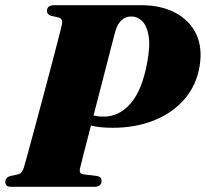

<svg xmlns="http://www.w3.org/2000/svg" viewBox="-30 -720 793 740"><path d="M739.5 -466Q727.5 -391.5 681.2 -338Q635 -284.5 563.5 -256Q492 -227.5 404.5 -227.5Q377.5 -227.5 357.2 -229.8Q337 -232 320.5 -236Q305.5 -178.5 294.2 -134.5Q283 -90.5 279.5 -75.5Q272.5 -51.5 289 -48.5L345 -41.5Q361.5 -38 361.5 -23Q361.5 0 333 0H14.5Q0 0 -4.8 -5.5Q-9.5 -11 -9.5 -19Q-9.5 -35.5 9 -41.5L39.5 -48Q49 -50.5 54 -57.5Q59 -64.5 62.5 -76Q66 -87.5 75.2 -121.2Q84.5 -155 97.5 -203.2Q110.5 -251.5 125.2 -306.2Q140 -361 154.2 -415Q168.5 -469 180.5 -515Q192.5 -561 200.2 -591Q208 -621 209 -627.5Q213 -648.5 194 -653L165.5 -659.5Q151 -665 151 -677.5Q151 -700 179 -700H513.5Q590.5 -700 645.5 -671Q700.5 -642 725.8 -589.5Q751 -537 739.5 -466ZM415 -601Q413 -594.5 405 -563.5Q397 -532.5 384.8 -485.2Q372.5 -438 358.5 -383.2Q344.5 -328.5 330.5 -275Q348.5 -270.5 370 -270.5Q429 -270.5 473.2 -321Q517.5 -371.5 537 -477.5Q549.5 -543 542.8 -582.2Q536 -621.5 517.8 -639Q499.5 -656.5 476.5 -656.5Q432 -656.5 415 -601Z"/></svg>

Font: Fraunces 72pt S000 Black
Style: Italic
Weight: 900
Italic angle: -16°
Version: Version 1.000; ttfautohint (v1.8.3)